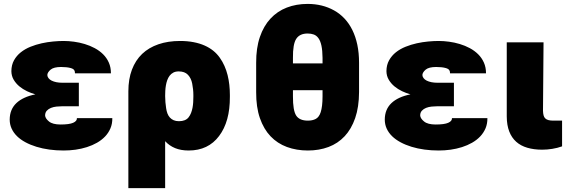

<svg xmlns="http://www.w3.org/2000/svg" viewBox="-20 -763 2912 986"><path d="M29.8 -149.1Q30.2 -201.3 64.1 -233.5Q98 -265.6 161.6 -278.4Q141 -284.1 119.1 -294.4Q97.3 -304.7 79.5 -319.4Q61.8 -334.2 50.2 -353.7Q38.7 -373.2 38.4 -397.7Q38.7 -429.7 52 -453.5Q65.3 -477.3 87 -494.5Q108.7 -511.7 136.5 -522.9Q164.4 -534.1 194.1 -540.7Q223.7 -547.2 253 -549.9Q282.3 -552.6 306.8 -552.6Q332.4 -552.6 360.3 -548.8Q388.1 -545.1 415.1 -536.9Q442.1 -528.8 466.4 -515.8Q490.8 -502.8 509.4 -484.4Q528.1 -465.9 538.9 -441.6Q549.7 -417.3 549.7 -386.4H365.1Q365.8 -407.3 345.2 -413Q334.2 -416.2 321.6 -417.6Q308.9 -419 294 -419Q256.4 -419 240.1 -405.5Q223.7 -391.7 223 -377.8Q223.4 -369 229.2 -361.5Q235.1 -354 245.2 -348.9Q255.3 -343.8 269.4 -340.9Q283.4 -338.1 299.7 -338.1H384.9V-217.3H299.7Q285.9 -217.3 270.4 -215.7Q255 -214.1 242 -209Q229 -203.8 220.5 -194.6Q212 -185.4 211.6 -170.5Q212.4 -154.8 231.5 -139.2Q250.4 -123.6 291.2 -123.6Q335.9 -123.6 355.8 -132.5Q375.7 -141.3 375 -156.2H556.8Q557.2 -127.5 547.2 -104Q537.3 -80.6 519.7 -62.1Q502.1 -43.7 478.2 -30Q454.2 -16.3 426.3 -7.5Q398.4 1.4 367.9 5.7Q337.4 9.9 306.8 9.9Q229.8 9.9 167.3 -9.2Q136 -18.8 110.6 -32.5Q85.2 -46.2 67.3 -63.7Q49.4 -81.3 39.6 -102.8Q29.8 -124.3 29.8 -149.1Z M639.2 203.1V-294Q639.2 -356.9 657.5 -405.2Q675.8 -453.5 710 -486.2Q744.3 -518.8 793.7 -535.7Q843 -552.6 904.8 -552.6Q942.5 -552.6 973.9 -546.5Q1005.3 -540.5 1030.5 -529.3Q1055.8 -518.1 1075.3 -502.3Q1094.8 -486.5 1108.7 -466.6Q1122.9 -446.7 1132.8 -424.2Q1142.8 -401.6 1148.8 -377.3Q1154.8 -353 1157.7 -327.4Q1160.5 -301.8 1160.5 -275.6V-265.6Q1161.2 -138.8 1105.1 -64.6Q1049.4 9.9 948.9 9.9Q909.1 9.9 879.3 -2.3Q849.4 -14.6 828.1 -38V203.1ZM828.1 -269.9Q828.5 -253.6 829.5 -238.1Q830.6 -222.7 833.1 -207.7Q835.2 -192.8 839.8 -180.4Q844.5 -168 852.5 -159.3Q860.4 -150.6 871.8 -145.6Q883.2 -140.6 899.1 -140.6Q932.9 -140.6 948.5 -160.5Q956.3 -170.5 961.1 -182.9Q965.9 -195.3 968.6 -209.2Q971.2 -223 972.1 -237.4Q973 -251.8 973 -265.6V-275.6Q973 -290.5 971.4 -304.7Q969.8 -318.9 967 -333.8Q961.6 -361.5 945.1 -378.9Q928.6 -396.3 897.7 -396.3Q881.7 -396.3 870.2 -390.3Q858.7 -384.2 851 -374.1Q843.4 -364 838.8 -351Q834.2 -338.1 831.9 -324Q829.5 -310 828.8 -296Q828.1 -282 828.1 -269.9Z M1295.5 -289.8V-440.3Q1295.1 -516 1314.5 -572.8Q1333.8 -629.6 1369 -667.4Q1404.1 -705.3 1452.8 -724.1Q1501.4 -742.9 1559.7 -742.9Q1635.7 -742.9 1695.7 -709.5Q1725.1 -693.2 1748.9 -668Q1772.7 -642.8 1789.4 -609Q1806.1 -575.3 1815 -533.2Q1823.9 -491.1 1823.9 -440.3V-289.8Q1823.5 -213.1 1804 -156.6Q1784.4 -100.1 1749.8 -63.2Q1715.2 -26.3 1667.1 -8.2Q1619 9.9 1561.1 9.9Q1502.5 9.9 1453.5 -8.2Q1404.5 -26.3 1369.3 -63.2Q1334.2 -100.1 1314.6 -156.6Q1295.1 -213.1 1295.5 -289.8ZM1501.1 -169.4Q1518.1 -143.5 1561.1 -143.5Q1584.5 -143.5 1600.9 -152Q1609.4 -156.2 1615.9 -164.8Q1622.5 -173.3 1627 -187.1Q1631.4 -201 1633.9 -221.1Q1636.4 -241.1 1636.4 -268.5V-299.7H1484.4V-268.5Q1484 -195.7 1501.1 -169.4ZM1484.4 -465.9V-437.5H1636.4V-465.9Q1636 -504.3 1630.7 -528.6Q1625.4 -552.9 1615.4 -566.8Q1605.5 -580.6 1591.4 -585.8Q1577.4 -590.9 1559.7 -590.9Q1518.8 -590.9 1501.1 -563.2Q1483.7 -536.2 1484.4 -465.9Z M1956 -149.1Q1956.3 -201.3 1990.2 -233.5Q2024.1 -265.6 2087.7 -278.4Q2067.1 -284.1 2045.3 -294.4Q2023.4 -304.7 2005.7 -319.4Q1987.9 -334.2 1976.4 -353.7Q1964.8 -373.2 1964.5 -397.7Q1964.8 -429.7 1978.2 -453.5Q1991.5 -477.3 2013.1 -494.5Q2034.8 -511.7 2062.7 -522.9Q2090.6 -534.1 2120.2 -540.7Q2149.9 -547.2 2179.2 -549.9Q2208.5 -552.6 2233 -552.6Q2258.5 -552.6 2286.4 -548.8Q2314.3 -545.1 2341.3 -536.9Q2368.3 -528.8 2392.6 -515.8Q2416.9 -502.8 2435.5 -484.4Q2454.2 -465.9 2465 -441.6Q2475.9 -417.3 2475.9 -386.4H2291.2Q2291.9 -407.3 2271.3 -413Q2260.3 -416.2 2247.7 -417.6Q2235.1 -419 2220.2 -419Q2182.5 -419 2166.2 -405.5Q2149.9 -391.7 2149.1 -377.8Q2149.5 -369 2155.4 -361.5Q2161.2 -354 2171.3 -348.9Q2181.5 -343.8 2195.5 -340.9Q2209.5 -338.1 2225.9 -338.1H2311.1V-217.3H2225.9Q2212 -217.3 2196.6 -215.7Q2181.1 -214.1 2168.1 -209Q2155.2 -203.8 2146.7 -194.6Q2138.1 -185.4 2137.8 -170.5Q2138.5 -154.8 2157.7 -139.2Q2176.5 -123.6 2217.3 -123.6Q2262.1 -123.6 2282 -132.5Q2301.8 -141.3 2301.1 -156.2H2483Q2483.3 -127.5 2473.4 -104Q2463.4 -80.6 2445.8 -62.1Q2428.3 -43.7 2404.3 -30Q2380.3 -16.3 2352.5 -7.5Q2324.6 1.4 2294 5.7Q2263.5 9.9 2233 9.9Q2155.9 9.9 2093.4 -9.2Q2062.1 -18.8 2036.8 -32.5Q2011.4 -46.2 1993.4 -63.7Q1975.5 -81.3 1965.7 -102.8Q1956 -124.3 1956 -149.1Z M2582.4 -545.5H2771.3L2768.5 -194.6Q2768.8 -180.4 2771.5 -170.5Q2774.1 -160.5 2780.4 -154.7Q2786.6 -148.8 2796.9 -146.1Q2807.2 -143.5 2822.4 -143.5H2866.5V-11.4Q2842.7 -2.8 2816.2 1.4Q2789.8 5.7 2764.2 5.7Q2721.6 5.7 2687.9 -4.3Q2654.1 -14.2 2630.9 -35Q2607.6 -55.8 2595.2 -87.9Q2582.7 -120 2582.4 -164.8Z"/></svg>

Font: Inter P Black
Style: Regular
Weight: 900
Designer: Rasmus Andersson
Foundry: rsms
Version: Version 3.018;git-588b23468